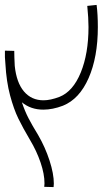

<svg xmlns="http://www.w3.org/2000/svg" viewBox="-20 -616 418 781"><path d="M378 -506Q378 -384 340.5 -298.5Q303 -213 236 -186Q194 -170 156 -170Q105 -170 69 -200Q81 -164 96 -135Q111 -106 135 -67Q164 -17 181.5 37Q199 91 199 131L198 145L160 144L161 130Q161 92 145 45Q129 -2 102 -47Q73 -96 54.5 -134Q36 -172 21 -228Q6 -284 2 -356Q-1 -384 0 -410L38 -409V-408Q38 -386 40 -348Q47 -280 77.5 -244Q108 -208 157 -208Q185 -208 222 -222Q277 -244 308.5 -321Q340 -398 340 -506Q340 -542 335 -592L373 -596Q378 -557 378 -506Z"/></svg>

Font: Vibes
Style: Regular
Weight: 400
Designer: AbdElmomen Kadhim
Version: Version 1.100